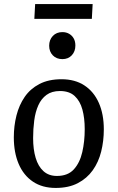

<svg xmlns="http://www.w3.org/2000/svg" viewBox="-20 -911 579 945"><path d="M254 14Q188 14 142 -17Q96 -48 72 -104Q48 -160 48 -235Q48 -291 61 -342.5Q74 -394 101.5 -434Q129 -474 174 -497.5Q219 -521 283 -521Q349 -521 395.5 -490.5Q442 -460 466.5 -404.5Q491 -349 491 -274Q491 -217 478 -165Q465 -113 436.5 -73Q408 -33 363 -9.5Q318 14 254 14ZM260 -45Q314 -45 343.5 -77.5Q373 -110 385 -162.5Q397 -215 397 -275Q397 -330 385.5 -372Q374 -414 347.5 -438.5Q321 -463 275 -463Q235 -463 209 -444Q183 -425 168.5 -392.5Q154 -360 148.5 -318Q143 -276 143 -231Q143 -176 155.5 -134Q168 -92 194 -68.5Q220 -45 260 -45ZM222 -686Q222 -715 240 -734Q258 -753 287 -753Q306 -753 320.5 -744.5Q335 -736 343 -721.5Q351 -707 351 -687Q351 -658 333.5 -639Q316 -620 287 -620Q258 -620 240 -638.5Q222 -657 222 -686ZM153 -891H436L432 -818H149Z"/></svg>

Font: Literata
Style: Italic
Weight: 400
Italic angle: -2°
Designer: Latin by Veronika Burian and Jose Scaglione. Greek by Irene Vlachou. Cyrillic by Vera Evstafieva
Foundry: TypeTogether
Version: Version 3.103;gftools[0.9.29]